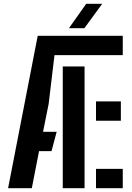

<svg xmlns="http://www.w3.org/2000/svg" viewBox="-20 -988 692 1008"><path d="M22.5 0 178 -800H624.5V-698.5H266L235.5 -443L206 -296H277.5L250.5 -194.5H185L147 0ZM309.5 0V-639H424V0ZM484 -354V-455.5H614.5V-354ZM484 0V-101.5H624.5V0ZM342 -840 432.5 -968H516.5L423 -840Z"/></svg>

Font: Big Shoulders Stencil Text
Style: Bold
Weight: 700
Designer: Patric King
Foundry: XO Type Co
Version: Version 1.000